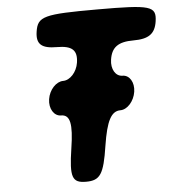

<svg xmlns="http://www.w3.org/2000/svg" viewBox="-57 -935 848 937"><g transform="rotate(-5 367.5 -466.5)"><path d="M150 -800C141 -740 167 -717 242 -717C317 -717 342 -693 333 -633C326 -587 292 -550 258 -550C224 -550 189 -513 182 -467C175 -421 199 -383 233 -383C278 -383 288 -338 269 -217C248 -79 258 -50 327 -50C396 -50 415 -79 436 -217C455 -338 479 -383 524 -383C558 -383 592 -421 599 -467C606 -513 583 -550 549 -550C515 -550 493 -587 500 -633C509 -693 542 -717 617 -717C692 -717 724 -740 733 -800C744 -875 716 -883 454 -883C192 -883 161 -875 150 -800Z"/></g></svg>

Font: Hussar Skorodowane
Style: Ky
Weight: 700
Foundry: Cannot Into Space Fonts
Version: Version 0.892